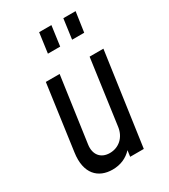

<svg xmlns="http://www.w3.org/2000/svg" viewBox="-194 -872 858 976"><g transform="rotate(-30 235.0 -384.0)"><path d="M270 -780H198L182 -663H254ZM412 -780H340L324 -663H395ZM358 -544 305 -161C297 -105 256 -68 203 -68C150 -68 120 -105 128 -161L182 -544H101L48 -161C31 -43 90 12 173 12C220 12 258 -5 287 -36L282 0H362L439 -544Z"/></g></svg>

Font: Mohave
Style: Italic
Weight: 400
Italic angle: -8°
Designer: Gumpita Rahayu
Foundry: Tokotype
Version: Version 2.002;PS 002.002;hotconv 1.0.88;makeotf.lib2.5.64775